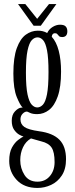

<svg xmlns="http://www.w3.org/2000/svg" viewBox="-20 -679 369 948"><path d="M165 249Q99.5 249 62.5 209.5Q25.5 170 25.5 115.5Q25.5 74 39.2 49.2Q53 24.5 70 11.8Q87 -1 96 -5Q90 -6 76 -13.5Q62 -21 50 -37.8Q38 -54.5 38 -83Q38 -112.5 54 -129.2Q70 -146 84 -147.5Q90.5 -148.5 92 -148Q80 -158 63 -199.2Q46 -240.5 46 -316Q46 -395 63 -441.5Q80 -488 107.5 -507.8Q135 -527.5 166.5 -527.5Q192 -528 213 -516Q222 -535 240 -546Q258 -557 276.5 -557Q296.5 -557 304.5 -548.2Q312.5 -539.5 312.5 -524.5Q312.5 -496 286.5 -496Q276 -496 271.5 -500.8Q267 -505.5 263.2 -510.2Q259.5 -515 251.5 -515Q237.5 -515 235.5 -497.5Q258.5 -472.5 270 -428.2Q281.5 -384 281.5 -325.5Q281.5 -249.5 265.2 -203.2Q249 -157 222.2 -136.2Q195.5 -115.5 164 -115.5Q142 -115.5 129.8 -121Q117.5 -126.5 115.5 -127.5Q113.5 -128 112 -128Q102 -128 91.5 -117.2Q81 -106.5 81 -89.5Q81 -65.5 100.5 -52Q120 -38.5 173 -31Q241 -22 273.5 11Q306 44 306 107Q306 156 285.2 187.5Q264.5 219 232.2 234Q200 249 165 249ZM164 -148.5Q179 -148.5 191.8 -162Q204.5 -175.5 212 -213.2Q219.5 -251 219.5 -323.5Q219.5 -393.5 212.2 -430.5Q205 -467.5 192.5 -481Q180 -494.5 165.5 -494.5Q150 -494.5 137 -480.8Q124 -467 116 -429.5Q108 -392 108 -320.5Q108 -249.5 116 -212.5Q124 -175.5 136.8 -162Q149.5 -148.5 164 -148.5ZM165 218Q203 218 226.2 190.5Q249.5 163 249.5 121.5Q249.5 72 234.8 49.8Q220 27.5 184 19Q168.5 14.5 153.8 10.5Q139 6.5 133 4.5Q107.5 19 93.8 47.8Q80 76.5 80 112Q80 152 101 185Q122 218 165 218ZM146 -552 69 -659H105L163.5 -586L222 -659H258.5L181.5 -552Z"/></svg>

Font: Imbue 10pt Light
Style: Regular
Weight: 300
Designer: Tyler Finck
Foundry: Etcetera Type Company
Version: Version 1.102; ttfautohint (v1.8.3)